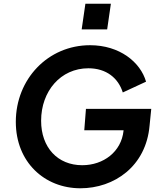

<svg xmlns="http://www.w3.org/2000/svg" viewBox="-20 -1000 854 1032"><path d="M556 -842 576 -980H439L419 -842ZM412 12C594 12 765 -106 784 -325L793 -415H442L433 -300H644V-297C632 -184 536 -112 422 -112C290 -112 201 -207 201 -351C201 -510 306 -633 455 -633C552 -633 616 -580 640 -503L765 -561C735 -666 623 -757 464 -757C238 -757 65 -575 65 -345C65 -128 220 12 412 12Z"/></svg>

Font: Plus Jakarta Sans
Style: Bold Italic
Weight: 700
Italic angle: -8°
Designer: Gumpita Rahayu
Foundry: Tokotype
Version: Version 2.071;gftools[0.9.30]